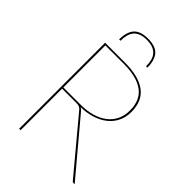

<svg xmlns="http://www.w3.org/2000/svg" viewBox="-257 -998 1105 1105"><g transform="rotate(45 295.0 -446.0)"><path d="M128 -348H269Q320.5 -348 361.8 -360.2Q403 -372.5 432.2 -395.2Q461.5 -418 477.2 -450.8Q493 -483.5 493 -525Q493 -610.5 437.5 -650.2Q382 -690 278 -690H128ZM568 0H560Q556 0 553.5 -0.8Q551 -1.5 547 -6L285 -320Q281 -325 276.8 -328.5Q272.5 -332 267.2 -334.2Q262 -336.5 254.8 -337.2Q247.5 -338 237 -338H128V0H116V-700H278Q387.5 -700 446.2 -657.5Q505 -615 505 -525Q505 -482.5 488.5 -448.2Q472 -414 442 -390Q412 -366 370.2 -352.5Q328.5 -339 278 -338Q283 -336 287 -332.8Q291 -329.5 295 -325ZM274.5 -891.5Q336 -891.5 362.8 -861.2Q389.5 -831 389.5 -770.5H378.5Q378.5 -797 373 -817.5Q367.5 -838 355.2 -852.2Q343 -866.5 323 -874Q303 -881.5 274.5 -881.5Q246 -881.5 226 -874Q206 -866.5 193.8 -852.2Q181.5 -838 176 -817.5Q170.5 -797 170.5 -770.5H159.5Q159.5 -831 186.2 -861.2Q213 -891.5 274.5 -891.5Z"/></g></svg>

Font: Lato 2
Style: Regular
Weight: 100
Designer: Lukasz Dziedzic with Adam Twardoch and Botio Nikoltchev
Foundry: tyPoland Lukasz Dziedzic
Version: Version 2.015; 2015-08-06; http://www.latofonts.com/